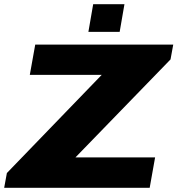

<svg xmlns="http://www.w3.org/2000/svg" viewBox="-35 -901 851 921"><path d="M-15 0 -2 -71 453 -542H108L134 -687H796L783 -616L327 -146H709L683 0ZM389 -748 412 -881H562L539 -748Z"/></svg>

Font: Archivo SemiExpanded ExtraBold
Style: Italic
Weight: 800
Width: 6
Italic angle: -10°
Designer: Hector Gatti
Foundry: Omnibus-Type
Version: Version 2.001